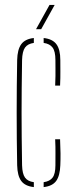

<svg xmlns="http://www.w3.org/2000/svg" viewBox="-20 -759 308 783"><path d="M50 -85Q49 -138.5 48.5 -192.2Q48 -246 48 -299.5Q48 -353 48.5 -406.8Q49 -460.5 50 -514Q51 -557 66.5 -578.5Q82 -600 118 -604V-584Q93 -580.5 82 -565Q71 -549.5 70 -514Q69 -450.5 68.5 -399Q68 -347.5 68 -299.5Q68 -251.5 68.5 -200Q69 -148.5 70 -85Q71 -50 82 -34.8Q93 -19.5 118 -16V4Q82 0 66.5 -21.2Q51 -42.5 50 -85ZM158 4V-16Q183 -19.5 194.5 -34.8Q206 -50 206 -85Q206 -108.5 206.2 -134Q206.5 -159.5 205 -191H225Q226.5 -159 226.8 -133Q227 -107 226 -85Q224.5 -42.5 209.2 -21.2Q194 0 158 4ZM205 -410Q206 -431 206.2 -449Q206.5 -467 206.2 -483Q206 -499 206 -514Q206 -549.5 194.5 -565Q183 -580.5 158 -584V-604Q194.5 -600 210.2 -578.5Q226 -557 226 -514Q226 -493 226.2 -467.8Q226.5 -442.5 225 -410ZM127 -640 182 -739H203L148 -640Z"/></svg>

Font: Big Shoulders Stencil Thin
Style: Regular
Weight: 100
Designer: Patric King
Foundry: XO Type Co
Version: Version 2.001